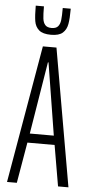

<svg xmlns="http://www.w3.org/2000/svg" viewBox="-60 -921 452 956"><g transform="rotate(5 166.5 -443.5)"><path d="M13 0 132 -688H200L320 0H268L233 -204H97L62 0ZM105 -250H225L167 -611H164ZM79 -887H120Q120 -846 122.5 -826Q125 -806 135 -794.5Q145 -783 167 -783Q189 -783 199 -794.5Q209 -806 211.5 -826Q214 -846 214 -887H254Q254 -838 249 -810Q244 -782 225.5 -765.5Q207 -749 167 -749Q126 -749 107 -765.5Q88 -782 83.5 -809.5Q79 -837 79 -887Z"/></g></svg>

Font: Saira Ultra Condensed Light
Style: Regular
Weight: 300
Width: 1
Designer: Hector Gatti with collaboration of the Omnibus-Type team
Foundry: Omnibus-Type
Version: Version 1.001; ttfautohint (v1.8)